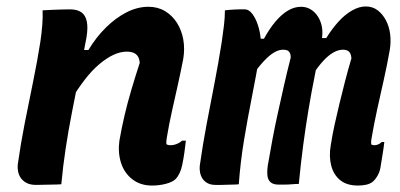

<svg xmlns="http://www.w3.org/2000/svg" viewBox="-20 -570 1240 595"><path d="M112 -538Q127 -539 141.5 -539.5Q156 -540 169.5 -540.5Q183 -541 197 -541Q219 -541 232 -532Q245 -523 249 -503.5Q253 -484 248 -454Q237 -394 225.5 -336Q214 -278 203 -222Q192 -166 183.5 -110Q175 -54 170 1Q157 2 144.5 2Q132 2 119 2.5Q106 3 92 3Q74 3 62.5 -3Q51 -9 44.5 -18.5Q38 -28 36 -39Q34 -50 35 -60Q44 -124 56.5 -187.5Q69 -251 82 -314Q95 -377 105 -440Q109 -467 111 -492.5Q113 -518 112 -538ZM440 -549Q469 -549 491.5 -535.5Q514 -522 528.5 -499Q543 -476 548 -447.5Q553 -419 548 -388Q540 -347 531 -306.5Q522 -266 513 -226Q504 -186 497 -144Q496 -138 495.5 -132.5Q495 -127 496 -123Q499 -121 502 -120.5Q505 -120 509 -120Q515 -120 520.5 -121.5Q526 -123 532.5 -126Q539 -129 544 -134H556Q554 -116 551.5 -98Q549 -80 545 -60Q542 -45 536.5 -33.5Q531 -22 524 -15Q515 -6 494.5 -0.5Q474 5 451 5Q415 5 390 -14.5Q365 -34 355 -65.5Q345 -97 350 -134Q357 -174 366 -212.5Q375 -251 387 -291.5Q399 -332 413 -375Q412 -393 402 -401.5Q392 -410 373 -410Q353 -410 331.5 -400Q310 -390 287 -370.5Q264 -351 241.5 -321.5Q219 -292 196 -254L219 -415H254Q278 -455 308.5 -485Q339 -515 372.5 -532Q406 -549 440 -549Z M677 -538Q684 -539 691.5 -539.5Q699 -540 707 -540.5Q715 -541 722.5 -541Q730 -541 739 -541Q751 -541 761.5 -527.5Q772 -514 779 -493Q786 -472 788 -449Q790 -426 786 -407Q774 -337 760.5 -269Q747 -201 736 -134.5Q725 -68 720 1Q712 2 703 2Q694 2 684.5 2.5Q675 3 666 3Q657 3 648 3Q633 3 623 -2.5Q613 -8 607.5 -16.5Q602 -25 600 -35.5Q598 -46 599 -56Q608 -120 620 -183.5Q632 -247 644.5 -311Q657 -375 667 -439Q671 -466 674 -491Q677 -516 677 -538ZM913 -549Q930 -549 943.5 -540.5Q957 -532 966 -517.5Q975 -503 978 -484Q981 -465 976 -442Q966 -388 955.5 -336Q945 -284 936 -230Q927 -176 919.5 -119.5Q912 -63 906 0Q896 0 885 1Q874 2 863.5 2Q853 2 842 2Q828 2 819.5 -4.5Q811 -11 809 -24Q807 -37 810 -58Q817 -99 824.5 -139Q832 -179 841 -219.5Q850 -260 859.5 -302.5Q869 -345 881 -392Q881 -401 878 -406.5Q875 -412 870 -414Q865 -416 857 -416Q844 -416 829.5 -407.5Q815 -399 798.5 -381.5Q782 -364 762 -336L770 -450H798Q815 -481 833.5 -503Q852 -525 872 -537Q892 -549 913 -549ZM1113 -550Q1135 -550 1150.5 -538Q1166 -526 1176 -507Q1186 -488 1189 -464.5Q1192 -441 1188 -416Q1180 -370 1169.5 -323.5Q1159 -277 1149 -231.5Q1139 -186 1131 -139Q1130 -134 1130 -130Q1130 -126 1131 -122Q1133 -121 1135.5 -120.5Q1138 -120 1141 -120Q1146 -120 1152 -122.5Q1158 -125 1163 -130H1171Q1169 -112 1166 -94Q1163 -76 1160 -57Q1158 -40 1150.5 -26.5Q1143 -13 1134 -6Q1126 0 1114.5 2.5Q1103 5 1089 5Q1055 5 1034.5 -11.5Q1014 -28 1006.5 -56.5Q999 -85 1005 -120Q1010 -152 1017 -184Q1024 -216 1032 -249Q1040 -282 1049 -317Q1058 -352 1069 -389Q1068 -404 1061.5 -410Q1055 -416 1043 -416Q1028 -416 1012.5 -407Q997 -398 981 -380.5Q965 -363 948 -337L957 -452H991Q1009 -481 1029 -503Q1049 -525 1071 -537.5Q1093 -550 1113 -550Z"/></svg>

Font: Rec Mono Semicasual
Style: Bold Italic
Weight: 700
Italic angle: -10°
Version: Version 1.085; ttfautohint (v1.8.4.7-5d5b)